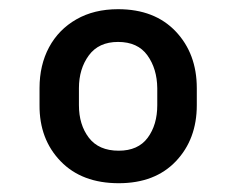

<svg xmlns="http://www.w3.org/2000/svg" viewBox="-20 -742 522 424"><path d="M67.3 -509.8V-547.3Q67.3 -598.4 88.4 -637.7Q109.6 -677 148.7 -699.3Q187.8 -721.7 240.7 -721.7Q321.4 -721.7 368 -672.6Q414.6 -623.5 414.6 -547.3V-509.8Q414.6 -434.6 368.5 -386Q322.4 -337.4 242.2 -337.4Q160.7 -337.4 113.8 -386Q66.8 -434.6 67.3 -509.8ZM154.3 -547.3V-509.8Q154.3 -466.5 176.2 -437.9Q198.1 -409.2 242.2 -409.2Q284.9 -409.2 306.1 -437.7Q327.3 -466.3 327.3 -509.8V-547.3Q326.8 -590.3 305.5 -619.8Q284.2 -649.4 240.7 -649.4Q197.9 -649.4 176.1 -619.6Q154.3 -589.8 154.3 -547.3Z"/></svg>

Font: Inter Variable LoSnoCo
Style: Regular
Weight: 400
Designer: Rasmus Andersson
Foundry: rsms
Version: Version 4.000;git-a52131595; featfreeze: case,dlig,ss01,ss02